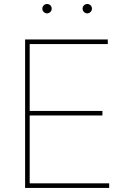

<svg xmlns="http://www.w3.org/2000/svg" viewBox="-20 -921 616 941"><path d="M103 0V-727.5H508.3V-705.1H125.5V-377.4H481.9V-355H125.5V-22.5H515.1V0ZM407.7 -855.5Q398.4 -855.5 391.6 -862.3Q384.8 -869.1 384.8 -878.4Q384.8 -888.2 391.6 -894.8Q398.4 -901.4 407.7 -901.4Q417.5 -901.4 424.1 -894.8Q430.7 -888.2 430.7 -878.4Q430.7 -869.1 423.8 -862.3Q417 -855.5 407.7 -855.5ZM210.4 -855.5Q201.2 -855.5 194.3 -862.3Q187.5 -869.1 187.5 -878.4Q187.5 -888.2 194.3 -894.8Q201.2 -901.4 210.4 -901.4Q220.2 -901.4 226.8 -894.8Q233.4 -888.2 233.4 -878.4Q233.4 -869.1 226.6 -862.3Q219.7 -855.5 210.4 -855.5Z"/></svg>

Font: Inter 20pt Thin
Style: Regular
Weight: 250
Version: Version 4.001;git-66647c0bb